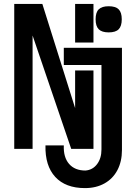

<svg xmlns="http://www.w3.org/2000/svg" viewBox="-20 -754 645 984"><path d="M53 -734H197L365 -200V-393H459V9H345L147 -572V9H53ZM418 120Q455 117 477.5 87.2Q500 57.5 500 12V-421H307V-509H605V15Q605 73.5 581.8 117.8Q558.5 162 515.5 186Q472.5 210 415.5 210Q316 210 263.2 152.8Q210.5 95.5 213 -9H307Q304.5 52 334 86Q363.5 120 418 120ZM459 -536H365V-734H459ZM470 -655Q470 -690.5 486 -706.2Q502 -722 537 -722Q572.5 -722 588.2 -706.2Q604 -690.5 604 -655Q604 -620 588.2 -604Q572.5 -588 537 -588Q502 -588 486 -604Q470 -620 470 -655Z"/></svg>

Font: JuliaMono Black
Style: Regular
Weight: 900
Monospace: yes
Designer: cormullion
Foundry: corm
Version: Version 0.054; ttfautohint (v1.8.4)